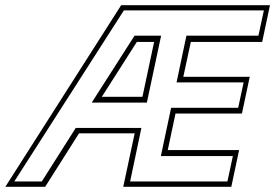

<svg xmlns="http://www.w3.org/2000/svg" viewBox="-80 -720 1066 740"><path d="M-59.5 0 387 -700H960.5L930.5 -558.5H655.5L626.5 -424H882.5L852.5 -282.5H596.5L566.5 -141.5H841.5L811.5 0H395L439 -206H224.5L94 0ZM-25 -20.5H81L212 -227H465L421.5 -20.5H796.5L817.5 -118.5H540L579.5 -304.5H838L859 -402.5H600.5L638.5 -582.5H916L937 -680H397.5ZM273.5 -324.5 438.5 -582.5H541L486 -324.5ZM312.5 -347H469L514 -558.5H447.5Z"/></svg>

Font: Tourney ExtraLight
Style: Italic
Weight: 250
Italic angle: -12°
Version: Version 1.015